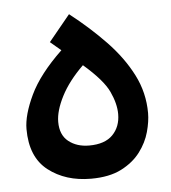

<svg xmlns="http://www.w3.org/2000/svg" viewBox="-42 -532 509 572"><g transform="rotate(-5 212.0 -246.0)"><path d="M208 1Q132 1 80.5 -39Q29 -79 29 -163Q29 -205 57 -264Q85 -323 153 -388L121 -415L185 -493Q244 -447 291.5 -397.5Q339 -348 366.5 -294Q394 -240 394 -179Q394 -154 385.5 -123Q377 -92 356 -64Q335 -36 299 -17.5Q263 1 208 1ZM211 -98Q258 -98 281.5 -122Q305 -146 305 -184Q305 -215 288 -251.5Q271 -288 213 -338Q169 -295 147 -252Q125 -209 125 -176Q125 -137 149.5 -117.5Q174 -98 211 -98Z"/></g></svg>

Font: Noto Sans Arabic Med
Style: Regular
Weight: 500
Designer: Monotype Design Team, Nadine Chahine, Nizar Qandah and Khaled Hosny
Foundry: Monotype Imaging Inc.
Version: Version 2.012; ttfautohint (v1.8.4.7-5d5b)